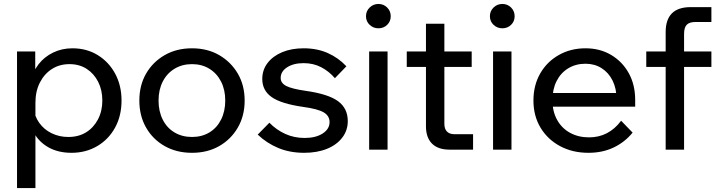

<svg xmlns="http://www.w3.org/2000/svg" viewBox="-20 -756 3644 970"><path d="M159 194H66V-496H158V-344H137Q145 -393 174.5 -431Q204 -469 248.5 -490.5Q293 -512 346 -512Q418 -512 474 -477.5Q530 -443 562 -383.5Q594 -324 594 -248Q594 -171 561.5 -111.5Q529 -52 471.5 -18Q414 16 341 16Q274 16 225 -11.5Q176 -39 151 -86.5Q126 -134 131 -193L150 -212Q154 -169 178.5 -135Q203 -101 241.5 -82.5Q280 -64 325 -64Q377 -64 415 -87.5Q453 -111 475 -153Q497 -195 497 -248Q497 -301 476 -342.5Q455 -384 418 -408Q381 -432 331 -432Q281 -432 242.5 -407.5Q204 -383 181.5 -339Q159 -295 159 -237Z M950 16Q872 16 812 -18Q752 -52 718 -111.5Q684 -171 684 -248Q684 -325 718 -384Q752 -443 812 -477.5Q872 -512 950 -512Q1028 -512 1087.5 -477.5Q1147 -443 1181.5 -384Q1216 -325 1216 -248Q1216 -171 1181.5 -111.5Q1147 -52 1087.5 -18Q1028 16 950 16ZM950 -64Q1000 -64 1038 -87Q1076 -110 1097 -152Q1118 -194 1118 -248Q1118 -302 1097 -343.5Q1076 -385 1038 -408.5Q1000 -432 950 -432Q900 -432 861.5 -408.5Q823 -385 802 -343.5Q781 -302 781 -248Q781 -194 802 -152Q823 -110 861.5 -87Q900 -64 950 -64Z M1282 -76 1341 -136Q1376 -100 1421 -79.5Q1466 -59 1519 -59Q1575 -59 1610 -81.5Q1645 -104 1645 -139Q1645 -171 1615 -188.5Q1585 -206 1511 -216Q1400 -232 1352.5 -265.5Q1305 -299 1305 -357Q1305 -403 1332 -438Q1359 -473 1406 -492.5Q1453 -512 1514 -512Q1582 -512 1636 -488Q1690 -464 1730 -421L1672 -361Q1642 -396 1602.5 -416.5Q1563 -437 1514 -437Q1463 -437 1430.5 -416Q1398 -395 1398 -362Q1398 -336 1426.5 -321.5Q1455 -307 1525 -297Q1638 -281 1687.5 -245Q1737 -209 1737 -144Q1737 -97 1709 -60.5Q1681 -24 1631.5 -4Q1582 16 1517 16Q1444 16 1385.5 -8.5Q1327 -33 1282 -76Z M1938 0H1845V-496H1938ZM1892 -613Q1866 -613 1847.5 -630.5Q1829 -648 1829 -674Q1829 -700 1847.5 -718Q1866 -736 1892 -736Q1918 -736 1936 -718Q1954 -700 1954 -674Q1954 -648 1936 -630.5Q1918 -613 1892 -613Z M2370 0H2251Q2193 0 2162.5 -30.5Q2132 -61 2132 -118V-636H2225V-130Q2225 -105 2238 -91.5Q2251 -78 2276 -78H2370ZM2363 -418H2035V-496H2363Z M2564 0H2471V-496H2564ZM2518 -613Q2492 -613 2473.5 -630.5Q2455 -648 2455 -674Q2455 -700 2473.5 -718Q2492 -736 2518 -736Q2544 -736 2562 -718Q2580 -700 2580 -674Q2580 -648 2562 -630.5Q2544 -613 2518 -613Z M3118 -146 3176 -86Q3137 -38 3080.5 -11Q3024 16 2953 16Q2872 16 2809 -18Q2746 -52 2710.5 -111.5Q2675 -171 2675 -248Q2675 -325 2709 -384.5Q2743 -444 2803 -478Q2863 -512 2938 -512Q3011 -512 3067.5 -478.5Q3124 -445 3156.5 -386.5Q3189 -328 3189 -251V-245H3095V-254Q3095 -308 3075 -348.5Q3055 -389 3019.5 -411.5Q2984 -434 2938 -434Q2889 -434 2851 -411Q2813 -388 2792 -346.5Q2771 -305 2771 -249Q2771 -193 2794.5 -150.5Q2818 -108 2860 -85Q2902 -62 2956 -62Q3055 -62 3118 -146ZM3189 -217H2744V-286H3173L3189 -251Z M3436 0H3343V-594Q3343 -720 3469 -720H3574V-645H3495Q3463 -645 3449.5 -631Q3436 -617 3436 -585ZM3574 -418H3245V-496H3574Z"/></svg>

Font: Wix Madefor Display Medium
Style: Regular
Weight: 500
Designer: Dalton Maag Ltd
Foundry: Dalton Maag Ltd
Version: Version 3.100